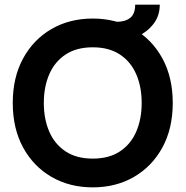

<svg xmlns="http://www.w3.org/2000/svg" viewBox="-20 -794 800 828"><path d="M380 14Q280 14 202 -31.2Q124 -76.5 79.5 -158.2Q35 -240 35 -350Q35 -460 79.5 -541.8Q124 -623.5 202 -668.8Q280 -714 380 -714Q480 -714 558 -668.8Q636 -623.5 680.5 -541.8Q725 -460 725 -350Q725 -240 680.5 -158.2Q636 -76.5 558 -31.2Q480 14 380 14ZM380 -110Q450 -110 497 -141Q544 -172 567.5 -226.2Q591 -280.5 591 -350Q591 -419.5 567.5 -473.8Q544 -528 497 -559Q450 -590 380 -590Q310 -590 263 -559Q216 -528 192.5 -473.8Q169 -419.5 169 -350Q169 -280.5 192.5 -226.2Q216 -172 263 -141Q310 -110 380 -110ZM483 -618V-700Q520.5 -700 541.8 -717.2Q563 -734.5 563 -774H669Q669 -726 642 -691Q615 -656 572.5 -637Q530 -618 483 -618Z"/></svg>

Font: Cabin Resolve
Style: Bold-Resolve
Weight: 700
Designer: Pablo Impallari
Foundry: Pablo Impallari. http://www.impallari.com Igino Marini. http://www.ikern.com
Version: Version 3.001